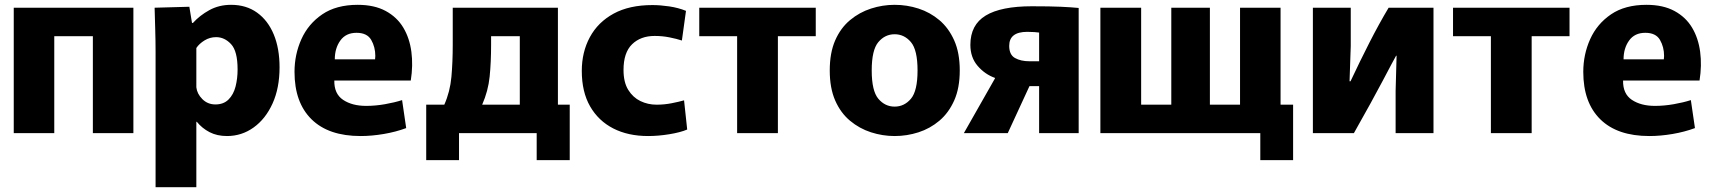

<svg xmlns="http://www.w3.org/2000/svg" viewBox="-20 -552 7101 796"><path d="M37 0V-520H533V0H365V-402H205V0Z M625 -337Q625 -382 623.5 -431Q622 -480 621 -520L765 -524L776 -457H780Q808 -488 848 -510Q888 -532 938 -532Q1001 -532 1046 -499.5Q1091 -467 1115 -409Q1139 -351 1139 -273Q1139 -187 1110 -123Q1081 -59 1031.5 -23.5Q982 12 921 12Q880 12 849 -4Q818 -20 796 -47H794V224H625ZM873 -119Q907 -119 927.5 -139.5Q948 -160 956.5 -193Q965 -226 965 -264Q965 -340 938 -369Q911 -398 876 -398Q850 -398 828 -384.5Q806 -371 794 -353V-190Q797 -163 819 -141Q841 -119 873 -119Z M1475 12Q1342 12 1271.5 -57.5Q1201 -127 1201 -254Q1201 -326 1229.5 -389.5Q1258 -453 1316 -492.5Q1374 -532 1463 -532Q1532 -532 1579 -506.5Q1626 -481 1652 -437.5Q1678 -394 1685.5 -337.5Q1693 -281 1683 -218H1366Q1365 -163 1402.5 -138Q1440 -113 1498 -113Q1536 -113 1576 -120Q1616 -127 1647 -137L1664 -21Q1621 -5 1571 3.5Q1521 12 1475 12ZM1458 -416Q1414 -416 1391 -384Q1368 -352 1368 -306H1535Q1535 -310 1535.5 -313.5Q1536 -317 1536 -320Q1536 -357 1519 -386.5Q1502 -416 1458 -416Z M1747 112V-118H1822Q1846 -172 1851.5 -233.5Q1857 -295 1857 -366V-520H2293V-118H2342V112H2205V0H1883V112ZM2016 -366Q2016 -294 2010 -234.5Q2004 -175 1979 -118H2135V-402H2016Z M2667 12Q2584 12 2522.5 -19.5Q2461 -51 2426.5 -111Q2392 -171 2392 -258Q2392 -336 2425.5 -398Q2459 -460 2524 -495.5Q2589 -531 2685 -531Q2717 -531 2754.5 -525.5Q2792 -520 2824 -507L2807 -384Q2786 -391 2756 -397Q2726 -403 2694 -403Q2636 -403 2600.5 -368.5Q2565 -334 2565 -262Q2565 -211 2584.5 -179.5Q2604 -148 2635 -133Q2666 -118 2702 -118Q2734 -118 2764.5 -124Q2795 -130 2816 -136L2829 -15Q2801 -3 2755 4.5Q2709 12 2667 12Z M3036 0V-402H2879V-520H3362V-402H3205V0Z M3689 12Q3639 12 3591 -3.5Q3543 -19 3504 -51.5Q3465 -84 3442.5 -135.5Q3420 -187 3420 -260Q3420 -333 3442.5 -384.5Q3465 -436 3504 -468.5Q3543 -501 3591 -516.5Q3639 -532 3689 -532Q3740 -532 3788 -516.5Q3836 -501 3874.5 -468.5Q3913 -436 3936 -384.5Q3959 -333 3959 -260Q3959 -187 3936 -135.5Q3913 -84 3874.5 -51.5Q3836 -19 3788 -3.5Q3740 12 3689 12ZM3689 -110Q3729 -110 3756.5 -142.5Q3784 -175 3784 -260Q3784 -345 3756.5 -377.5Q3729 -410 3689 -410Q3649 -410 3621.5 -377.5Q3594 -345 3594 -260Q3594 -175 3621.5 -142.5Q3649 -110 3689 -110Z M3976 0 4105 -227V-229Q4063 -244 4033 -279Q4003 -314 4003 -366Q4003 -449 4066.5 -487.5Q4130 -526 4258 -526Q4334 -526 4378 -524Q4422 -522 4452 -519V0H4288V-195H4248L4158 0ZM4248 -298H4288V-417Q4281 -418 4268.5 -419Q4256 -420 4239 -420Q4164 -420 4164 -362Q4164 -325 4188 -311.5Q4212 -298 4248 -298Z M4542 0V-520H4711V-118H4836V-520H4996V-118H5121V-520H5289V-118H5341V112H5205V0Z M5423 0V-520H5580V-361L5575 -215H5579Q5618 -298 5657.5 -375.5Q5697 -453 5737 -520H5923V0H5766V-175L5770 -321H5768Q5755 -298 5713 -218Q5671 -138 5593 0Z M6161 0V-402H6004V-520H6487V-402H6330V0Z M6818 12Q6685 12 6614.5 -57.5Q6544 -127 6544 -254Q6544 -326 6572.5 -389.5Q6601 -453 6659 -492.5Q6717 -532 6806 -532Q6875 -532 6922 -506.5Q6969 -481 6995 -437.5Q7021 -394 7028.5 -337.5Q7036 -281 7026 -218H6709Q6708 -163 6745.5 -138Q6783 -113 6841 -113Q6879 -113 6919 -120Q6959 -127 6990 -137L7007 -21Q6964 -5 6914 3.5Q6864 12 6818 12ZM6801 -416Q6757 -416 6734 -384Q6711 -352 6711 -306H6878Q6878 -310 6878.5 -313.5Q6879 -317 6879 -320Q6879 -357 6862 -386.5Q6845 -416 6801 -416Z"/></svg>

Font: Murecho
Style: Bold
Weight: 700
Designer: Neil Summerour
Foundry: Positype
Version: Version 1.010; ttfautohint (v1.8.3)